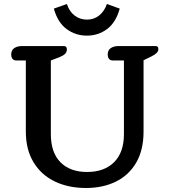

<svg xmlns="http://www.w3.org/2000/svg" viewBox="-20 -925 847 959"><path d="M249 -882 314 -905Q326 -868 352.5 -847.5Q379 -827 414 -827Q449 -827 475 -847.5Q501 -868 514 -905L578 -882Q559 -813 515 -780Q471 -747 414 -747Q357 -747 312.5 -780Q268 -813 249 -882ZM109 -268V-623H61Q49 -623 42.5 -631Q36 -639 36 -653Q36 -674 51 -684.5Q66 -695 91 -695H297Q307 -695 310.5 -690.5Q314 -686 314 -678Q314 -665 305 -656Q296 -647 276 -639L234 -623V-255Q234 -163 282 -114.5Q330 -66 415 -66Q501 -66 550 -115Q599 -164 599 -255V-623H543Q531 -623 524.5 -631Q518 -639 518 -653Q518 -674 533 -684.5Q548 -695 573 -695H755Q764 -695 767.5 -691.5Q771 -688 771 -679Q771 -660 736 -643L697 -624V-268Q697 -176 660.5 -113Q624 -50 559 -18Q494 14 409 14Q322 14 254 -18.5Q186 -51 147.5 -114.5Q109 -178 109 -268Z"/></svg>

Font: Maitree Semibold
Style: Regular
Weight: 600
Designer: CadsonDemak Team
Foundry: CadsonDemak
Version: Version 1.010